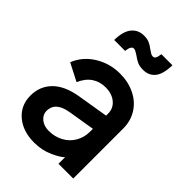

<svg xmlns="http://www.w3.org/2000/svg" viewBox="-237 -897 1021 1021"><g transform="rotate(45 274.0 -386.0)"><path d="M25 -141Q25 -211 71 -258Q117 -305 209 -321L385 -350V-366Q385 -405 355 -430Q325 -455 277 -455Q234 -455 201 -433Q168 -411 148 -365L49 -416Q77 -484 140.5 -522.5Q204 -561 279 -561Q342 -561 392 -536.5Q442 -512 470 -467.5Q498 -423 498 -366V10H387V-40Q374 -24 324.5 -1Q275 22 215 22Q131 22 78 -23Q25 -68 25 -141ZM226 -77Q272 -77 308.5 -97Q345 -117 365 -152Q385 -187 385 -229V-251L234 -226Q143 -211 143 -144Q143 -116 166.5 -96.5Q190 -77 226 -77ZM272 -691Q259 -699 252 -703Q245 -707 237 -707Q218 -707 213 -665H131Q132 -731 158 -762.5Q184 -794 227 -794Q252 -794 268.5 -786.5Q285 -779 303 -765Q316 -756 323 -752Q330 -748 339 -748Q348 -748 353.5 -756.5Q359 -765 362 -789H445Q444 -722 419.5 -691.5Q395 -661 352 -661Q326 -661 309 -668.5Q292 -676 272 -691Z"/></g></svg>

Font: BLUETTI 2.0 Medium
Style: Italic
Weight: 500
Designer: Stijn de Vries
Foundry: tokotype
Version: Version 2.005;October 31, 2023;FontCreator 14.0.0.2814 64-bi